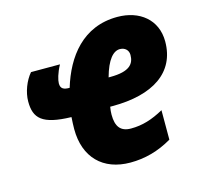

<svg xmlns="http://www.w3.org/2000/svg" viewBox="-88 -657 798 762"><g transform="rotate(-15 311.0 -276.0)"><path d="M358 10C417 10 474 -5 530 -38V-159C483 -133 442 -120 395 -120C352 -120 334 -144 334 -193C334 -202 335 -214 337 -225H347C513 -225 615 -291 615 -419C615 -509 547 -562 456 -562C314 -562 237 -458 201 -339C178 -339 164 -344 164 -367C164 -380 171 -408 188 -439H69C45 -411 28 -367 28 -329C28 -260 58 -228 178 -225C177 -208 176 -192 176 -176C176 -60 245 10 358 10ZM361 -339C380 -408 406 -436 433 -436C453 -436 468 -423 468 -403C468 -367 449 -339 368 -339Z"/></g></svg>

Font: Noto Sans UI Condensed Black
Style: Italic
Weight: 900
Width: 3
Italic angle: -192°
Designer: Monotype Design Team
Foundry: Monotype Imaging Inc.
Version: Version 1.901